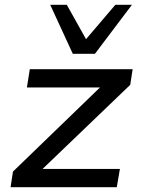

<svg xmlns="http://www.w3.org/2000/svg" viewBox="-20 -779 585 799"><path d="M24 0 34 -65 424 -442 422 -415H92L104 -491H532L522 -426L128 -48L131 -76H479L466 0ZM283 -555 189 -759H258L338 -616L460 -759H529L375 -555Z"/></svg>

Font: Nunito Sans 10pt SemiExpanded Medium
Style: Italic
Weight: 500
Width: 6
Italic angle: -9°
Designer: Vernon Adams
Foundry: Vernon Adams
Version: Version 3.101;gftools[0.9.27]